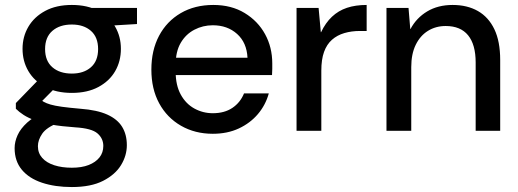

<svg xmlns="http://www.w3.org/2000/svg" viewBox="-20 -528 2091 775"><path d="M270 227Q202 227 149.5 209.5Q97 192 68 157Q39 122 39 70Q39 44 51 17.5Q63 -9 90 -33.5Q117 -58 163 -78L217 -33Q168 -14 150.5 11.5Q133 37 133 62Q133 90 150.5 109.5Q168 129 199 139Q230 149 270 149Q310 149 338 138Q366 127 381.5 107.5Q397 88 397 61Q397 31 373.5 10.5Q350 -10 284 -14Q227 -18 188 -25Q149 -32 121.5 -42Q94 -52 75.5 -64Q57 -76 44 -89V-112L144 -215L217 -188L116 -86L136 -130Q146 -123 156.5 -117Q167 -111 184 -106Q201 -101 230 -97Q259 -93 305 -89Q372 -84 413 -65.5Q454 -47 473 -16Q492 15 492 58Q492 100 468.5 138.5Q445 177 396 202Q347 227 270 227ZM270 -153Q207 -153 162.5 -177Q118 -201 94.5 -241Q71 -281 71 -331Q71 -380 94.5 -420Q118 -460 162.5 -484Q207 -508 270 -508Q333 -508 377.5 -484Q422 -460 445 -420Q468 -380 468 -331Q468 -281 445 -241Q422 -201 377.5 -177Q333 -153 270 -153ZM270 -231Q318 -231 347 -256.5Q376 -282 376 -330Q376 -378 347 -403.5Q318 -429 270 -429Q221 -429 191.5 -403.5Q162 -378 162 -330Q162 -282 191.5 -256.5Q221 -231 270 -231ZM350 -420 326 -496H533V-431Z M839 12Q767 12 710.5 -20.5Q654 -53 622.5 -111Q591 -169 591 -247Q591 -325 622 -383.5Q653 -442 709.5 -475Q766 -508 841 -508Q914 -508 967.5 -475.5Q1021 -443 1050 -390Q1079 -337 1079 -272Q1079 -262 1079 -250Q1079 -238 1078 -225H664V-295H979Q976 -356 937 -391Q898 -426 839 -426Q799 -426 764.5 -408Q730 -390 709.5 -355Q689 -320 689 -267V-239Q689 -184 709.5 -146.5Q730 -109 764.5 -90Q799 -71 839 -71Q886 -71 918 -92.5Q950 -114 965 -151H1065Q1052 -104 1021 -67.5Q990 -31 944 -9.5Q898 12 839 12Z M1177 0V-496H1266L1275 -398H1276Q1294 -436 1320 -460.5Q1346 -485 1380.5 -496.5Q1415 -508 1460 -508V-403H1433Q1399 -403 1370 -394.5Q1341 -386 1320 -367.5Q1299 -349 1288 -318.5Q1277 -288 1277 -243V0Z M1540 0V-496H1629L1636 -411H1637Q1661 -456 1704.5 -482Q1748 -508 1807 -508Q1866 -508 1909 -483.5Q1952 -459 1975.5 -410Q1999 -361 1999 -286V0H1900V-276Q1900 -348 1869.5 -385.5Q1839 -423 1779 -423Q1739 -423 1707.5 -403.5Q1676 -384 1658 -347Q1640 -310 1640 -257V0Z"/></svg>

Font: DM Sans 28pt Medium
Style: Regular
Weight: 500
Version: Version 4.004;gftools[0.9.30]